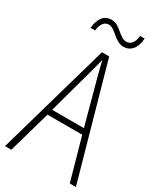

<svg xmlns="http://www.w3.org/2000/svg" viewBox="-222 -978 894 1058"><g transform="rotate(30 225.5 -449.0)"><path d="M82 -800H111C116 -847 137 -866 161 -866C205 -866 233 -800 291 -800C333 -800 367 -833 370 -898H341C337 -853 317 -832 290 -832C245 -832 218 -897 161 -897C117 -897 88 -864 82 -800ZM412 0H451L250 -715H204L0 0H40L116 -267H337ZM249 -591 327 -303H125L204 -591C212 -623 220 -649 227 -679C234 -649 242 -621 249 -591Z"/></g></svg>

Font: Noto Sans Devanagari UI Condensed ExtraLight
Style: Regular
Weight: 200
Width: 3
Designer: Jelle Bosma - Monotype Design Team
Foundry: Monotype Imaging Inc.
Version: Version 2.004